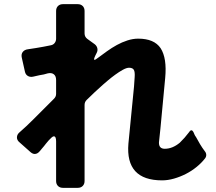

<svg xmlns="http://www.w3.org/2000/svg" viewBox="-20 -840 1040 924"><path d="M250 31V-160Q250 -184 239 -184Q235 -184 228 -178Q221 -172 214 -164Q207 -156 201 -148.5Q195 -141 192 -137Q186 -130 181 -124Q176 -118 171 -112Q160 -99 147 -99Q138 -99 128 -107L75 -154Q61 -165 61.5 -179.5Q62 -194 76 -205Q91 -218 107 -233Q123 -248 140 -265L240 -365Q250 -375 250 -388V-455Q250 -474 239 -482.5Q228 -491 210 -487Q192 -481 170 -478L139 -471Q125 -468 114 -474.5Q103 -481 100 -495L85 -562Q81 -579 89.5 -590Q98 -601 115 -603Q132 -606 154 -609Q171 -612 188.5 -615Q206 -618 224 -622Q236 -624 243 -633Q250 -642 250 -654V-787Q250 -802 259 -811Q268 -820 283 -820H354Q369 -820 378 -811Q387 -802 387 -787V-679Q387 -663 400 -653L436 -627Q446 -619 448.5 -607.5Q451 -596 445 -585L439 -573Q429 -552 435 -552Q439 -552 452 -562Q472 -577 495 -593.5Q518 -610 542.5 -623.5Q567 -637 593.5 -645.5Q620 -654 645 -654Q722 -654 753 -608Q784 -560 775 -465L752 -221L745 -155Q744 -124 773 -124Q810 -124 845 -153Q869 -176 890 -204Q902 -223 912 -202Q914 -197 916.5 -191.5Q919 -186 923 -181Q932 -164 942.5 -146.5Q953 -129 965 -113Q972 -105 972.5 -95.5Q973 -86 967 -78Q950 -56 926 -36.5Q902 -17 874.5 -3Q847 11 817.5 19.5Q788 28 760 28Q583 28 598 -149L625 -424L628 -468Q630 -494 624 -504Q618 -514 601 -514Q589 -514 571 -504Q553 -494 534.5 -480.5Q516 -467 500 -453.5Q484 -440 475 -432Q456 -415 436.5 -397Q417 -379 397 -359Q387 -349 387 -335V31Q387 46 378 55Q369 64 354 64H283Q268 64 259 55Q250 46 250 31Z"/></svg>

Font: Higure Gothic Black
Style: Regular
Weight: 900
Designer: Yoshimichi Ohira
Foundry: Positype
Version: Version 1.000